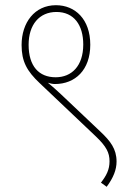

<svg xmlns="http://www.w3.org/2000/svg" viewBox="-20 -652 493 738"><path d="M63 -479C63 -416 83 -379 133 -332L348 -128C389 -89 401 -65 401 -32C401 0 389 23 368 50L390 66C416 31 428 0 428 -31C428 -80 404 -110 366 -146L215 -289C197 -306 180 -321 164 -334C173 -331 183 -329 191 -329C269 -329 327 -383 327 -480C327 -578 269 -632 195 -632C113 -632 63 -565 63 -479ZM90 -480C90 -557 131 -606 197 -606C264 -606 300 -556 300 -481C300 -398 255 -355 194 -355C130 -355 90 -397 90 -480Z"/></svg>

Font: Noto Sans Condensed Thin
Style: Regular
Weight: 100
Width: 3
Designer: Monotype Design Team
Foundry: Monotype Imaging Inc.
Version: Version 2.013